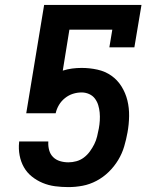

<svg xmlns="http://www.w3.org/2000/svg" viewBox="-20 -755 640 783"><path d="M259 8Q231 8 204.5 4.5Q178 1 154 -9Q130 -19 110 -35Q90 -51 77.5 -73Q65 -95 60 -121.5Q55 -148 58 -175V-178H177V-176Q176 -159 180.5 -142.5Q185 -126 196.5 -114.5Q208 -103 224.5 -98Q241 -93 259 -93Q275 -93 291.5 -97.5Q308 -102 322 -112.5Q336 -123 346.5 -137.5Q357 -152 364.5 -167Q372 -182 376 -198.5Q380 -215 383 -231Q386 -247 387 -263.5Q388 -280 386.5 -296Q385 -312 380.5 -326.5Q376 -341 367 -353Q358 -365 343.5 -371.5Q329 -378 313 -378Q295 -378 277.5 -372.5Q260 -367 245 -355Q230 -343 220.5 -327Q211 -311 207 -293H87L160 -735H557L528 -562H426L438 -634H263L236 -467Q255 -473 274 -475.5Q293 -478 313 -478Q346 -478 377.5 -471Q409 -464 434 -446.5Q459 -429 475.5 -402.5Q492 -376 499.5 -345.5Q507 -315 506.5 -281.5Q506 -248 500 -215Q495 -187 486.5 -158Q478 -129 462 -102.5Q446 -76 423.5 -54Q401 -32 373.5 -17.5Q346 -3 317 2.5Q288 8 259 8Z"/></svg>

Font: Iosevka Slab Extended
Style: Bold Italic
Weight: 700
Width: 7
Italic angle: -9°
Monospace: yes
Designer: Belleve Invis
Foundry: Belleve Invis
Version: Version 11.1.0; ttfautohint (v1.8.3)